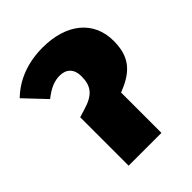

<svg xmlns="http://www.w3.org/2000/svg" viewBox="-204 -838 956 956"><g transform="rotate(-45 274.5 -359.5)"><path d="M144 0H375V-284L403 -296C499 -339 531 -400 531 -493C531 -630 427 -719 257 -719C152 -719 64 -685 -2 -621L102 -511C147 -546 180 -560 219 -560C265 -560 293 -531 293 -482C293 -413 267 -377 183 -353L144 -341Z"/></g></svg>

Font: Fira Sans Ultra
Style: Regular
Weight: 950
Designer: Carrois Corporate & Edenspiekermann AG
Foundry: Carrois Corporate GbR & Edenspiekermann AG
Version: Version 4.203;PS 004.203;hotconv 1.0.88;makeotf.lib2.5.64775